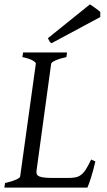

<svg xmlns="http://www.w3.org/2000/svg" viewBox="-20 -854 488 874"><path d="M414.1 -119.1Q404.3 -76.7 394.3 -45.4Q384.3 -14.2 377.9 0H0L2.9 -21Q33.7 -27.8 52.2 -35.9Q70.8 -43.9 71.8 -50.8L143.1 -564Q144 -569.8 128.9 -578.6Q113.8 -587.4 82 -594.2L85 -615.2H285.2L282.2 -594.2Q251.5 -587.4 232.9 -579.1Q214.4 -570.8 212.9 -564L146 -75.2Q145 -66.4 147.9 -60.3Q150.9 -54.2 159.9 -50.5Q168.9 -46.9 184.8 -45.4Q200.7 -43.9 225.1 -43.9H287.1Q307.6 -43.9 322 -46.4Q336.4 -48.8 348.1 -57.4Q359.9 -65.9 370.6 -82.5Q381.3 -99.1 395 -127.9ZM436.5 -776.4 214.4 -657.2Q207.5 -661.6 205.1 -666Q202.6 -670.4 198.2 -680.2L389.2 -834L400.4 -826.7Q406.7 -822.3 413.8 -817.4Q420.9 -812.5 427.2 -807.6Q433.6 -802.7 436.5 -799.3Z"/></svg>

Font: Gentium Basic
Style: Italic
Weight: 400
Italic angle: -8°
Designer: J. Victor Gaultney and Annie Olsen
Foundry: SIL International
Version: Version 1.102; 2013; Maintenance release